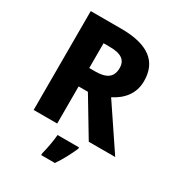

<svg xmlns="http://www.w3.org/2000/svg" viewBox="-216 -913 1105 1201"><g transform="rotate(30 336.5 -312.5)"><path d="M304 -780H84V-66H254V-334H321L482 -66H673L464 -377C537 -414 592 -474 592 -567C592 -709 498 -780 304 -780ZM297 -646C382 -646 419 -619 419 -561C419 -495 378 -467 297 -467H254V-646ZM447 5V-5H292C289 36 277 101 266 142V155H365C401 102 425 54 447 5Z"/></g></svg>

Font: Noto Sans Malayalam UI ExtraBold
Style: Regular
Weight: 800
Designer: Jelle Bosma - Monotype Design Team
Foundry: Monotype Imaging Inc.
Version: Version 2.104